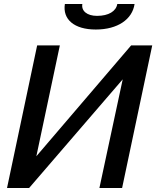

<svg xmlns="http://www.w3.org/2000/svg" viewBox="-20 -936 778 956"><path d="M457 -789C566 -789 639 -840 650 -916H564C558 -880 521 -857 463 -857C413 -857 384 -882 390 -916H303C291 -840 349 -789 457 -789ZM15 0H125L591 -541L475 0H588L738 -710H633L161 -158L278 -710H165Z"/></svg>

Font: FIGSv2-sans-serif SmBold Italic
Style: Regular
Weight: 600
Italic angle: -12°
Designer: Matt McInerney, Pablo Impallari, Rodrigo Fuenzalida
Foundry: Matt McInerney, Pablo Impallari, Rodrigo Fuenzalida
Version: Version 4.020;hotconv 1.0.109;makeotfexe 2.5.65596